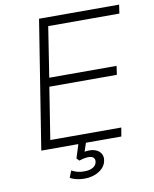

<svg xmlns="http://www.w3.org/2000/svg" viewBox="-96 -777 834 1039"><g transform="rotate(-10 321.0 -257.5)"><path d="M79 0 191 -705H631L624 -657H233L190 -381H560L553 -333H182L137 -48H527L519 0ZM283 190Q261 190 239.5 185Q218 180 205 171L220 134Q238 143 252.5 147Q267 151 291 151Q318 151 336.5 140.5Q355 130 358 110Q360 96 351.5 87.5Q343 79 324 79Q314 79 302 81Q290 83 273 89L259 75L289 -20H331L306 55L287 51Q300 48 312 46Q324 44 335 44Q357 44 373.5 51.5Q390 59 399 74Q408 89 405 109Q400 145 365.5 167.5Q331 190 283 190Z"/></g></svg>

Font: Nunito Sans 7pt ExtraLight
Style: Italic
Weight: 250
Italic angle: -9°
Designer: Vernon Adams
Foundry: Vernon Adams
Version: Version 3.101;gftools[0.9.27]